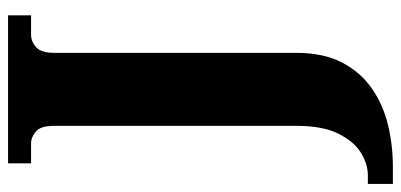

<svg xmlns="http://www.w3.org/2000/svg" viewBox="-303 -475 994 476"><g transform="rotate(-90 194.0 -237.0)"><path d="M-24 240V178H-3Q25 178 53 161Q81 144 100.5 105Q120 66 120 1V-601Q120 -633 106 -645Q92 -657 76 -657H27V-714H394V-657H346Q329 -657 315 -644.5Q301 -632 301 -599V0Q301 68 277 114Q253 160 212.5 188Q172 216 122 228Q72 240 19 240Z"/></g></svg>

Font: Noto Serif Tamil ExtraBold
Style: Regular
Weight: 800
Designer: Indian Type Foundry, Tom Grace, and the Monotype Design Team
Foundry: Monotype Imaging Inc.
Version: Version 2.004; ttfautohint (v1.8.4.7-5d5b)